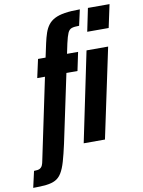

<svg xmlns="http://www.w3.org/2000/svg" viewBox="-182 -811 800 1076"><g transform="rotate(-10 218.0 -273.0)"><path d="M-82 197 -61 104Q-38 104 -28 98.5Q-18 93 -13 82Q-8 71 -5 53L91 -405H47L70 -510H113L130 -589Q137 -621 145.5 -646Q154 -671 168 -689.5Q182 -708 205 -720Q228 -732 263 -737.5Q298 -743 349 -743L329 -653Q301 -653 286.5 -648Q272 -643 264 -625Q256 -607 247 -567L235 -510H298L276 -405H213L131 -17Q118 42 106.5 81.5Q95 121 80.5 144.5Q66 168 45 179Q24 190 -7 193.5Q-38 197 -82 197ZM368 -612 395 -743H518L490 -612ZM240 0 346 -510H469L361 0Z"/></g></svg>

Font: Saira ExtraCondensed ExtraBold
Style: Italic
Weight: 800
Width: 2
Italic angle: -12°
Designer: Hector Gatti with collaboration of the Omnibus-Type team
Foundry: Omnibus-Type
Version: Version 1.101